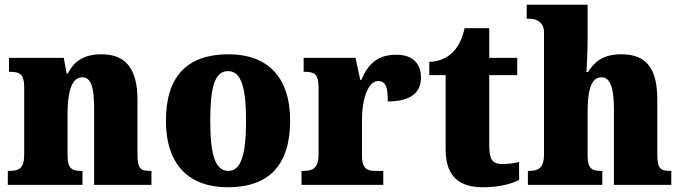

<svg xmlns="http://www.w3.org/2000/svg" viewBox="-20 -780 2876 810"><path d="M13 0H328V-59H324C283 -59 265 -69 265 -124V-303C265 -382 279 -454 327 -454C367 -454 377 -405 377 -320V0H619V-59H615C573 -59 560 -68 560 -129V-359C560 -493 508 -551 408 -551C325 -551 289 -514 266 -470H261L249 -536H18V-477H22C63 -477 82 -468 82 -413V-127C82 -68 59 -59 17 -59H13Z M941 10C1114 10 1204 -83 1204 -271C1204 -459 1105 -551 944 -551C771 -551 680 -459 680 -271C680 -83 779 10 941 10ZM943 -59C886 -59 867 -133 867 -271C867 -410 885 -480 942 -480C998 -480 1018 -410 1018 -271C1018 -133 999 -59 943 -59Z M1252 0H1597V-59H1564C1529 -59 1507 -67 1507 -126V-278C1507 -356 1531 -438 1575 -438C1610 -438 1616 -407 1616 -352C1699 -352 1756 -380 1756 -452C1756 -507 1726 -549 1653 -549C1579 -549 1536 -518 1504 -442H1500L1480 -536H1261V-477H1265C1306 -477 1324 -468 1324 -409V-131C1324 -68 1299 -59 1257 -59H1252Z M2018 10C2096 10 2148 -9 2170 -21V-97C2150 -91 2124 -88 2099 -88C2054 -88 2044 -112 2044 -167V-463H2162V-536H2044V-661H1940C1931 -619 1914 -586 1897 -567C1879 -546 1844 -520 1791 -519V-463H1860V-150C1860 -32 1921 10 2018 10Z M2207 0H2521V-59H2518C2476 -59 2459 -69 2459 -124V-303C2459 -376 2466 -454 2517 -454C2556 -454 2570 -405 2570 -320V0H2812V-59H2809C2767 -59 2753 -68 2753 -129V-359C2753 -493 2706 -551 2601 -551C2519 -551 2484 -514 2461 -476H2454C2456 -508 2459 -561 2459 -614V-760H2202V-701H2216C2231 -701 2275 -694 2275 -644V-127C2275 -68 2247 -59 2211 -59H2207Z"/></svg>

Font: Noto Serif Tamil SemiCondensed Black
Style: Regular
Weight: 900
Width: 4
Designer: Indian Type Foundry, Tom Grace, and the Monotype Design Team
Foundry: Monotype Imaging Inc.
Version: Version 2.004